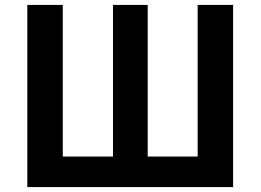

<svg xmlns="http://www.w3.org/2000/svg" viewBox="-20 -760 1059 780"><path d="M91 0H927V-740H783V-124H580V-740H439V-124H235V-740H91Z"/></svg>

Font: Source Han Sans Old Style Bold
Style: Regular
Weight: 700
Designer: Ryoko NISHIZUKA (kana & ideographs); Paul D. Hunt (Latin, Greek & Cyrillic); Wenlong ZHANG (bopomofo); Sandoll Communica
Foundry: Adobe Systems Incorporated
Version: Version 1.004;PS 1.004;hotconv 1.0.81;makeotf.lib2.5.63406